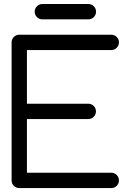

<svg xmlns="http://www.w3.org/2000/svg" viewBox="-20 -958 665 978"><path d="M78.1 -781.2H546.9Q563 -781.2 574.5 -769.8Q585.9 -758.3 585.9 -742.2Q585.9 -726.1 574.5 -714.6Q563 -703.1 546.9 -703.1H117.2V-429.7H429.7Q445.8 -429.7 457.3 -418.2Q468.8 -406.7 468.8 -390.6Q468.8 -374.5 457.3 -363Q445.8 -351.6 429.7 -351.6H117.2V-78.1H546.9Q563 -78.1 574.5 -66.7Q585.9 -55.2 585.9 -39.1Q585.9 -22.9 574.5 -11.5Q563 0 546.9 0H78.1Q62 0 50.5 -11.5Q39.1 -22.9 39.1 -39.1V-742.2Q39.1 -758.3 50.5 -769.8Q62 -781.2 78.1 -781.2ZM195.8 -859.4Q179.7 -859.4 168.2 -870.8Q156.7 -882.3 156.7 -898.4Q156.7 -914.6 168.2 -926Q179.7 -937.5 195.8 -937.5H430.2Q446.3 -937.5 457.8 -926Q469.2 -914.6 469.2 -898.4Q469.2 -882.3 457.8 -870.8Q446.3 -859.4 430.2 -859.4Z"/></svg>

Font: Comfortaa
Style: Regular
Weight: 400
Designer: Johan Aakerlund - aajohan
Foundry: Johan Aakerlund
Version: Version 2.004 2013